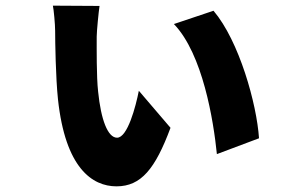

<svg xmlns="http://www.w3.org/2000/svg" viewBox="-20 -607 1040 679"><path d="M332 -586 167 -587C170 -574 175 -521 175 -498C175 -459 177 -332 185 -256C211 -13 306 52 392 52C479 52 529 -10 583 -155L471 -286C460 -230 431 -120 394 -120C361 -120 337 -184 327 -283C321 -336 322 -437 322 -478C322 -496 329 -567 332 -586ZM735 -569 595 -522C697 -416 735 -181 747 -62L896 -118C888 -239 826 -462 735 -569Z"/></svg>

Font: Noto Sans CJK TC Black
Style: Regular
Weight: 900
Designer: Ryoko NISHIZUKA 西塚涼子 (kana, bopomofo & ideographs); Paul D. Hunt (Latin, Greek & Cyrillic); Sandoll Communications 산돌커뮤니
Foundry: Adobe
Version: Version 2.004;hotconv 1.0.118;makeotfexe 2.5.65603